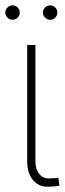

<svg xmlns="http://www.w3.org/2000/svg" viewBox="-23 -701 245 728"><path d="M111.3 -530.3V-90.8Q111.3 -60.1 125.2 -42.2Q139.2 -24.4 161.1 -24.4Q174.8 -24.4 185.5 -25.4Q196.3 -26.4 198.2 -27.3L202.1 2.9Q197.3 4.4 185.1 5.6Q172.9 6.8 156.2 6.8Q122.1 6.8 101.1 -19.5Q80.1 -45.9 80.1 -90.8V-530.3ZM-2.9 -653.3Q-2.9 -664.6 5.4 -672.6Q13.7 -680.7 24.4 -680.7Q36.1 -680.7 43.9 -672.6Q51.8 -664.6 51.8 -653.3Q51.8 -642.1 43.9 -634Q36.1 -626 24.4 -626Q13.7 -626 5.4 -634.3Q-2.9 -642.6 -2.9 -653.3ZM139.6 -653.3Q139.6 -664.6 147.9 -672.6Q156.2 -680.7 167 -680.7Q178.7 -680.7 186.5 -672.6Q194.3 -664.6 194.3 -653.3Q194.3 -642.1 186.5 -634Q178.7 -626 167 -626Q156.2 -626 147.9 -634.3Q139.6 -642.6 139.6 -653.3Z"/></svg>

Font: Pretendard JP Thin
Style: Regular
Weight: 100
Designer: Base glyphs from Inter by Rasmus Andersson; Hangeul glyphs from Noto Sans CJK(Source Han Sans) by Jang Soo-young and Kan
Foundry: Kil Hyung-jin
Version: Version 1.309